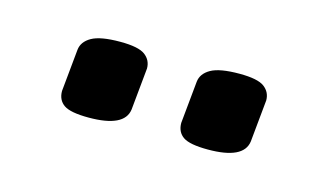

<svg xmlns="http://www.w3.org/2000/svg" viewBox="-31 -766 383 224"><g transform="rotate(15 160.0 -654.5)"><path d="M239 -702Q261 -702 269 -696Q277 -690 277 -680L272 -629Q269 -607 226 -607Q204 -607 196 -612.5Q188 -618 188 -629L193 -680Q194 -690 204.5 -696Q215 -702 239 -702ZM95 -702Q117 -702 125 -696Q133 -690 133 -680L128 -629Q125 -607 82 -607Q60 -607 52 -612.5Q44 -618 44 -629L49 -680Q50 -690 60.5 -696Q71 -702 95 -702Z"/></g></svg>

Font: Asap VF Beta
Style: Italic
Weight: 400
Italic angle: -6°
Designer: Pablo Cosgaya
Foundry: Pablo Cosgaya
Version: Version 1.007